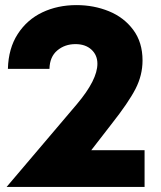

<svg xmlns="http://www.w3.org/2000/svg" viewBox="-20 -733 633 753"><path d="M280 -713Q206 -713 146 -684.5Q86 -656 49.5 -599.5Q13 -543 11 -463H174Q175 -510 204.5 -535Q234 -560 276 -560Q315 -560 338.5 -538.5Q362 -517 362 -483Q362 -420 282 -325L6 0H547V-144H338L417 -246Q484 -331 511.5 -384.5Q539 -438 539 -496Q539 -567 502.5 -616Q466 -665 407 -689Q348 -713 280 -713Z"/></svg>

Font: Geom ExtraBold
Style: Bold
Weight: 800
Version: Version 1.102